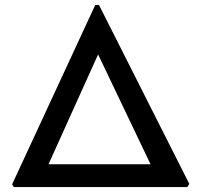

<svg xmlns="http://www.w3.org/2000/svg" viewBox="-20 -756 814 776"><path d="M36 0 29 -11 365 -736H380L745 -13L737 0ZM176 -92H588.5L376.5 -536Z"/></svg>

Font: Koeln Type Sans
Style: Regular
Weight: 400
Designer: Eben Sorkin
Foundry: Eben Sorkin
Version: Version 2.001